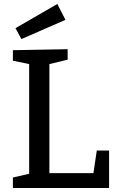

<svg xmlns="http://www.w3.org/2000/svg" viewBox="-20 -948 595 968"><path d="M451 -75 468 -189H530V0H45V-53L127 -72V-625L45 -642V-695L321 -700V-647L229 -625V-75ZM310 -848 88 -751 58 -806 269 -928Z"/></svg>

Font: Bitter Pro Medium
Style: Regular
Weight: 500
Designer: Sol Matas, and Bitter project Authors
Foundry: Sol Matas
Version: Version 1.010